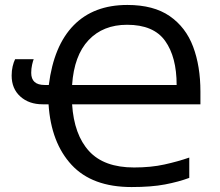

<svg xmlns="http://www.w3.org/2000/svg" viewBox="-20 -745 889 775"><path d="M494 -725Q600 -725 665 -680Q730 -635 759.5 -556.5Q789 -478 789 -375V-324H271Q279 -201 339.5 -135Q400 -69 521 -69Q589 -69 643.5 -81Q698 -93 744 -109V-27Q701 -11 646 -0.5Q591 10 511 10Q352 10 269 -79.5Q186 -169 176 -324H152Q97 -324 62 -355.5Q27 -387 27 -440Q27 -460 31 -477Q35 -494 41 -506H116Q113 -499 109.5 -483.5Q106 -468 106 -451Q106 -402 160 -402H177Q197 -561 277.5 -643Q358 -725 494 -725ZM493 -645Q396 -645 337.5 -583Q279 -521 271 -402H693Q693 -515 646.5 -580Q600 -645 493 -645Z"/></svg>

Font: TSCustom
Style: Regular
Weight: 400
Designer: Monotype Design Team
Foundry: Monotype Imaging Inc.
Version: Version 2.004; ttfautohint (v1.8.3) -l 8 -r 50 -G 200 -x 14 